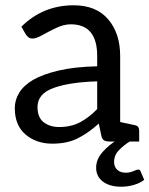

<svg xmlns="http://www.w3.org/2000/svg" viewBox="-20 -536 566 727"><path d="M178 8Q118 8 77 -26.5Q36 -61 36 -127Q36 -157 52.5 -184.5Q69 -212 106 -234Q143 -255 202.5 -269Q262 -283 348 -285V-324Q348 -444 248 -444Q222 -444 193.5 -430.5Q165 -417 141 -403.5Q117 -390 103 -390Q94 -390 87.5 -395Q81 -400 77 -407L61 -435Q143 -516 259 -516Q344 -516 389.5 -463Q435 -410 435 -324V-74L491 -62Q507 -59 507 -41V0H396Q383 0 375 -4Q367 -8 364 -21L354 -68Q314 -32 274 -12Q234 8 178 8ZM204 -55Q249 -55 283 -73Q317 -91 348 -123V-228Q244 -225 183 -203Q122 -181 122 -131Q122 -91 145.5 -73Q169 -55 204 -55ZM503 106Q510 106 512 112L526 145Q511 157 487.5 164Q464 171 439 171Q395 171 369.5 151.5Q344 132 344 99Q344 67 368.5 39.5Q393 12 425 -7L471 0Q451 12 431.5 31.5Q412 51 412 77Q412 96 424 107Q436 118 457 118Q471 118 485 112Q499 106 503 106Z"/></svg>

Font: Aleo
Style: Regular
Weight: 400
Designer: Alessio Laiso
Foundry: Alessio Laiso
Version: Version 2.001; ttfautohint (v1.8.4.7-5d5b);gftools[0.9.29]